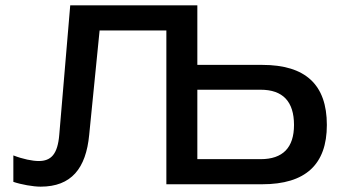

<svg xmlns="http://www.w3.org/2000/svg" viewBox="-20 -690 1278 719"><path d="M243 -670 202 -186C196 -112 171 -87 125 -87C102 -87 66 -94 30 -108V-9C59 1 104 9 132 9C247 9 302 -59 314 -185L353 -576H603V0H962C1124 0 1204 -74 1204 -222C1204 -373 1124 -447 962 -447H719V-670ZM719 -94V-354H956C1039 -354 1081 -310 1081 -222C1081 -137 1039 -94 956 -94Z"/></svg>

Font: LT Wave Medium
Style: Regular
Weight: 500
Designer: Daniel Lyons
Version: Version 2.5 (Glyphs App)